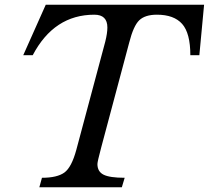

<svg xmlns="http://www.w3.org/2000/svg" viewBox="-20 -790 881 810"><path d="M407 -168Q391 -108 391 -98Q391 -66 417 -53Q443 -40 506 -40L494 0H146L157 -40Q221 -40 251.5 -62Q282 -84 302 -158L424 -614Q433 -650 433 -674Q433 -728 378 -728Q208 -728 118 -557H78L173 -770H841L821 -557H783Q783 -650 748.5 -689Q714 -728 642 -728Q592 -728 567.5 -704.5Q543 -681 525 -610Z"/></svg>

Font: Libre Baskerville
Style: Italic
Weight: 400
Italic angle: -15°
Designer: Pablo Impallari, Rodrigo Fuenzalida
Foundry: Pablo Impallari, Rodrigo Fuenzalida
Version: Version 1.051;Glyphs 3.2.3 (3260)